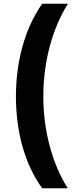

<svg xmlns="http://www.w3.org/2000/svg" viewBox="-20 -852 438 1037"><path d="M208 165H346C258 26 214 -155 214 -330C214 -507 257 -689 347 -832H208C111 -694 66 -513 66 -331C66 -147 111 32 208 165Z"/></svg>

Font: Noto Sans Devanagari UI ExtraBold
Style: Regular
Weight: 800
Designer: Jelle Bosma - Monotype Design Team
Foundry: Monotype Imaging Inc.
Version: Version 2.003